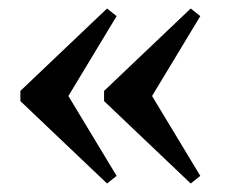

<svg xmlns="http://www.w3.org/2000/svg" viewBox="-20 -442 530 452"><path d="M254.5 -28 232 -10 28 -204V-228L232 -422L254.5 -404L141 -216ZM451.5 -28 429 -10 225 -204V-228L429 -422L451.5 -404L338 -216Z"/></svg>

Font: Newsreader Text Medium
Style: Regular
Weight: 500
Designer: Hugues Gentile
Foundry: Production Type
Version: Version 1.001